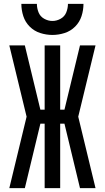

<svg xmlns="http://www.w3.org/2000/svg" viewBox="-20 -969 540 989"><path d="M28 0 117 -368 28 -735H108L188 -404H210V-735H290V-404H312L392 -735H472L383 -368L472 0H392L312 -332H290V0H210V-332H188L108 0ZM250 -789Q218 -789 187 -799Q156 -809 133 -832Q110 -855 100 -886Q90 -917 90 -949H170Q170 -927 178.5 -905.5Q187 -884 207.5 -872.5Q228 -861 250 -861Q272 -861 292.5 -872.5Q313 -884 321.5 -905.5Q330 -927 330 -949H410Q410 -917 400 -886Q390 -855 367 -832Q344 -809 313 -799Q282 -789 250 -789Z"/></svg>

Font: Iosevka SS08
Style: Regular
Weight: 400
Monospace: yes
Designer: Belleve Invis
Foundry: Belleve Invis
Version: 2.1.0; ttfautohint (v1.8.2)